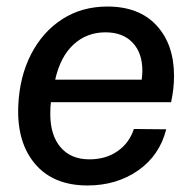

<svg xmlns="http://www.w3.org/2000/svg" viewBox="-20 -558 587 588"><path d="M36 -235Q40 -324 75.5 -392.5Q111 -461 171 -499.5Q231 -538 309 -538Q406 -538 459.5 -480Q513 -422 513 -325Q513 -287 504 -245H136Q134 -233 134 -209Q134 -144 165.5 -107Q197 -70 254 -70Q304 -70 340 -95Q376 -120 390 -163L489 -162Q469 -82 403 -36Q337 10 248 10Q143 10 87 -56.5Q31 -123 36 -235ZM414 -314Q416 -332 416 -341Q416 -396 386 -427.5Q356 -459 303 -459Q246 -459 205.5 -422Q165 -385 149 -314Z"/></svg>

Font: Mona Sans Medium
Style: Italic
Weight: 500
Italic angle: -11.7°
Designer: Deni Anggara
Foundry: GitHub
Version: Version 2.000